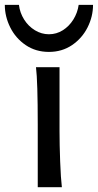

<svg xmlns="http://www.w3.org/2000/svg" viewBox="-20 -777 406 797"><path d="M227.1 -231.9Q227.1 -178.2 229.7 -107.2Q232.4 -36.1 236.8 0H136.7V-258.8Q136.7 -439 129.4 -498H227.1ZM183.1 -561.5Q128.4 -561.5 86.7 -589.8Q44.9 -618.2 22.5 -663.3Q0 -708.5 0 -756.8H58.6Q62.5 -724.1 80.1 -696Q97.7 -668 125 -651.4Q152.3 -634.8 183.1 -634.8Q214.4 -634.8 240.7 -651.4Q267.1 -668 284.4 -695.8Q301.8 -723.6 306.6 -756.8H366.2Q366.2 -708.5 343.5 -663.3Q320.8 -618.2 279.1 -589.8Q237.3 -561.5 183.1 -561.5Z"/></svg>

Font: Lesson One
Style: Regular
Weight: 400
Designer: But Ko, Victor Gaultney, Annie Olsen, Julie Remington, Don Collingsworth, Eric Hays, Becca Hirsbrunner
Version: Version 1.100